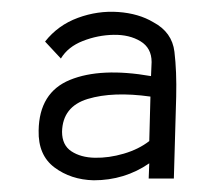

<svg xmlns="http://www.w3.org/2000/svg" viewBox="-20 -729 353 328"><path d="M140 -421Q101 -422 73 -443Q45 -464 46 -506Q47 -571 99.5 -592.5Q152 -614 238 -599L239 -623Q239 -647 220 -658.5Q201 -670 174 -669.5Q147 -669 121.5 -659Q96 -649 84 -629L57 -658Q79 -686 113 -698.5Q147 -711 182 -708.5Q217 -706 242 -691Q274 -674 278 -640.5Q282 -607 281 -564L277 -424H234L235 -450Q193 -421 140 -421ZM235 -488 237 -564Q173 -573 130 -560Q87 -547 86 -504Q86 -481 102 -470.5Q118 -460 142 -459.5Q166 -459 191.5 -466.5Q217 -474 235 -488Z"/></svg>

Font: Kulim Park Light
Style: Italic
Weight: 300
Italic angle: -8°
Designer: Noponies / Dale Sattler
Foundry: Noponies
Version: Version 1.000; ttfautohint (v1.8.3)